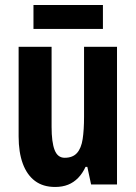

<svg xmlns="http://www.w3.org/2000/svg" viewBox="-20 -733 541 763"><path d="M445 -547V0H342L327 -70H320Q308 -44 290.5 -26Q273 -8 250.5 1Q228 10 199 10Q151 10 119 -14Q87 -38 70.5 -83Q54 -128 54 -191V-547H185V-229Q185 -168 197 -137Q209 -106 237 -106Q269 -106 286 -125Q303 -144 308.5 -180.5Q314 -217 314 -269V-547ZM389 -713V-618H113V-713Z"/></svg>

Font: Noto Sans Khmer ExtraCondensed
Style: Bold
Weight: 700
Width: 2
Designer: Danh Hong and the Monotype Design Team
Foundry: Monotype Imaging Inc.
Version: Version 2.004